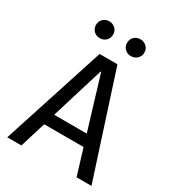

<svg xmlns="http://www.w3.org/2000/svg" viewBox="-208 -1000 1015 1118"><g transform="rotate(30 300.0 -441.0)"><path d="M430 -173H165L112 0H17L240 -689H360L583 0H483ZM188 -250H407L300 -603H296ZM194 -769Q170 -769 153.5 -785Q137 -801 137 -826Q137 -850 153.5 -866Q170 -882 194 -882Q219 -882 235.5 -866Q252 -850 252 -826Q252 -801 235.5 -785Q219 -769 194 -769ZM404 -769Q379 -769 362.5 -785Q346 -801 346 -826Q346 -850 362.5 -866Q379 -882 404 -882Q428 -882 445 -866Q462 -850 462 -826Q462 -801 445 -785Q428 -769 404 -769Z"/></g></svg>

Font: Wlorlttqgufhjawjgtejqphaquk
Style: Regular
Weight: 400
Monospace: yes
Designer: Carrois Corporate & Edenspiekermann
Foundry: Carrois Corporate GbR & Edenspiekermann AG
Version: Version 2.001